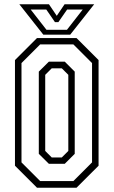

<svg xmlns="http://www.w3.org/2000/svg" viewBox="-20 -878 531 898"><path d="M153 0 50 -103V-597L153 -700H338L441 -597V-103L338 0ZM168 -31H323L410.5 -118.5V-583L323 -670.5H168L80.5 -583V-118.5ZM208.5 -112 161.5 -158.5V-543L208.5 -589.5H283L329.5 -543V-158.5L283 -112ZM222 -141.5H269L299.5 -172V-528L269 -558.5H222L191.5 -528V-172ZM182.5 -716 70.5 -858H209L245.5 -804L282 -858H420.5L308.5 -716ZM197.5 -738.5H293L367 -833.5H294L253 -774.5H237L196.5 -833.5H123.5Z"/></svg>

Font: Tourney Condensed Light
Style: Regular
Weight: 300
Width: 3
Designer: Tyler Finck
Foundry: Etcetera Type Co
Version: Version 1.010; ttfautohint (v1.8.3)